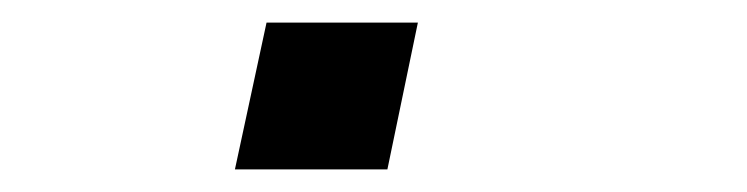

<svg xmlns="http://www.w3.org/2000/svg" viewBox="-20 -387 661 170"><path d="M216 -367H350L323 -237H188Z"/></svg>

Font: Azeret Mono SemiBold
Style: Italic
Weight: 600
Italic angle: -12°
Designer: Martin Vácha
Foundry: Displaay
Version: Version 1.000; Glyphs 3.0.3, build 3074